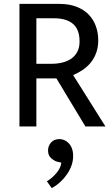

<svg xmlns="http://www.w3.org/2000/svg" viewBox="-20 -650 577 987"><path d="M80 -630H285Q334 -630 371.5 -616Q409 -602 434 -577Q459 -552 472 -517.5Q485 -483 485 -442Q485 -406 474 -377Q463 -348 445 -326.5Q427 -305 403.5 -289.5Q380 -274 356 -264L522 0H419L270 -247H167V0H80ZM167 -322H243Q274 -322 300.5 -328.5Q327 -335 346.5 -348.5Q366 -362 377.5 -384Q389 -406 389 -437Q389 -498 355.5 -527Q322 -556 258 -556H167ZM277 182Q262 179 244.5 164.5Q227 150 227 124Q227 100 242.5 82.5Q258 65 286 65Q298 65 310 70Q322 75 332.5 85.5Q343 96 349.5 112.5Q356 129 356 153Q356 176 348 199.5Q340 223 325 245Q310 267 290 285.5Q270 304 246 317L221 282Q249 265 271 238.5Q293 212 295 186Z"/></svg>

Font: Mukta
Style: Regular
Weight: 400
Designer: Girish Dalvi and Yashodeep Gholap
Foundry: Ek Type
Version: Version 2.538;PS 1.001;hotconv 16.6.51;makeotf.lib2.5.65220;